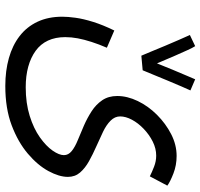

<svg xmlns="http://www.w3.org/2000/svg" viewBox="-36 -489 756 724"><g transform="rotate(90 342.0 -127.0)"><path d="M43 16Q43 -5 47 -34Q51 -63 62.5 -100Q74 -137 95 -180L160 -152Q147 -122 138 -94Q129 -66 124.5 -42Q120 -18 120 5Q120 42 133 70Q146 98 171.5 116.5Q197 135 231.5 144.5Q266 154 309 154Q369 154 417 139Q465 124 498 100.5Q531 77 548 52.5Q565 28 565 10Q565 -7 549.5 -19.5Q534 -32 508 -42.5Q482 -53 453.5 -65.5Q425 -78 399.5 -94.5Q374 -111 358 -134.5Q342 -158 342 -191Q342 -229 361 -268.5Q380 -308 413 -341Q446 -374 486 -394.5Q526 -415 568 -415Q603 -415 634 -403Q665 -391 680 -380L645 -314Q629 -322 608.5 -330Q588 -338 567 -338Q540 -338 514 -325Q488 -312 466 -291Q444 -270 431.5 -246.5Q419 -223 419 -202Q419 -182 435 -166Q451 -150 477 -137.5Q503 -125 532.5 -112Q562 -99 588 -84.5Q614 -70 630.5 -51Q647 -32 647 -5Q647 28 625 68.5Q603 109 559.5 146Q516 183 452.5 207Q389 231 304 231Q247 231 199 217.5Q151 204 116 177Q81 150 62 109.5Q43 69 43 16ZM190 -282Q184 -296 174 -320Q164 -344 152.5 -372Q141 -400 130 -424.5Q119 -449 112 -465L154 -485Q160 -476 169.5 -455Q179 -434 190 -409Q201 -384 210.5 -361Q220 -338 227 -324L245 -287ZM245 -287 204 -302Q210 -319 221 -346Q232 -373 244 -402.5Q256 -432 266 -454.5Q276 -477 279 -485L321 -467Q317 -458 306.5 -434.5Q296 -411 284.5 -382.5Q273 -354 262 -328Q251 -302 245 -287Z"/></g></svg>

Font: Noto Sans Arabic Condensed
Style: Regular
Weight: 400
Width: 3
Designer: Monotype Design Team, Nadine Chahine, Nizar Qandah and Khaled Hosny
Foundry: Monotype Imaging Inc.
Version: Version 2.012